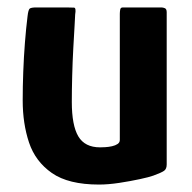

<svg xmlns="http://www.w3.org/2000/svg" viewBox="-20 -492 515 516"><path d="M246 4Q164 4 119.5 -27Q75 -58 58 -109Q41 -160 41 -222Q41 -259 42.5 -299Q44 -339 47 -377.5Q50 -416 54 -448Q56 -466 60 -469Q64 -472 78 -472H159Q173 -472 179 -471.5Q185 -471 182 -453Q182 -449 180.5 -424Q179 -399 177 -362.5Q175 -326 174 -287.5Q173 -249 173 -218Q173 -155 190.5 -125.5Q208 -96 249 -96Q254 -96 263 -96.5Q272 -97 281 -99Q290 -101 296 -105Q302 -109 302 -116V-455Q302 -460 303 -466Q304 -472 310 -472H414Q418 -472 423 -470Q428 -468 428 -459V-50Q428 -38 421 -33Q414 -28 392 -20Q381 -16 355.5 -10.5Q330 -5 300.5 -0.5Q271 4 246 4Z"/></svg>

Font: Glory
Style: Bold
Weight: 700
Designer: Robert Leuschke
Foundry: Robert Leuschke
Version: Version 1.011